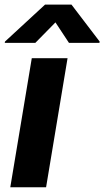

<svg xmlns="http://www.w3.org/2000/svg" viewBox="-45 -792 441 812"><path d="M-1.5 0 89.4 -545.9H240.7L149.9 0ZM246.6 -610.8 189.5 -697.3 104.5 -610.8H-24.9L-23.9 -616.2L145.5 -772.5H257.3L376.5 -616.2L375.5 -610.8Z"/></svg>

Font: Inter Tight
Style: Bold Italic
Weight: 700
Italic angle: -9.39999°
Designer: Rasmus Andersson
Foundry: rsms
Version: Version 3.004